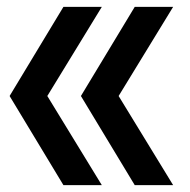

<svg xmlns="http://www.w3.org/2000/svg" viewBox="-20 -540 555 560"><path d="M165 0 8 -260 165 -520H277L118 -260L277 0ZM373 0 216 -260 373 -520H485L326 -260L485 0Z"/></svg>

Font: M PLUS 1 SemiBold
Style: Regular
Weight: 600
Designer: Coji Morishita
Foundry: UNDERFOREST DESIGN
Version: Version 1.001